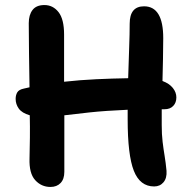

<svg xmlns="http://www.w3.org/2000/svg" viewBox="-20 -729 763 761"><path d="M180 12Q144 12 119.5 -15Q95 -42 97 -101Q98 -140 98.5 -183.5Q99 -227 98 -272Q67 -281 54.5 -298.5Q42 -316 42 -337Q42 -352 48.5 -363Q55 -374 75 -378Q86 -381 97 -383Q96 -451 95 -516.5Q94 -582 94 -637Q94 -670 109 -689.5Q124 -709 156 -709Q190 -709 212 -681Q234 -653 234 -592Q234 -544 234 -497Q234 -450 234 -405Q298 -412 361.5 -415Q425 -418 488 -419Q490 -488 492 -541.5Q494 -595 494 -635Q494 -704 551 -704Q627 -704 627 -578Q627 -538 626 -494.5Q625 -451 624 -408Q651 -398 665 -380.5Q679 -363 679 -343Q679 -322 666.5 -309Q654 -296 632 -296Q626 -296 621 -296Q621 -279 621 -263Q621 -247 621 -233Q621 -196 624.5 -167Q628 -138 632.5 -111Q637 -84 640 -52Q642 -23 628 -6.5Q614 10 591 10Q535 10 510.5 -52Q486 -114 486 -256Q486 -275 486 -294Q396 -290 335.5 -283.5Q275 -277 235 -272Q235 -208 235 -151Q235 -94 235 -48Q235 -19 220 -3.5Q205 12 180 12Z"/></svg>

Font: Shantell Sans Normal
Style: Regular
Weight: 600
Designer: Stephen Nixon, Anya Danilova, Shantell Martin
Foundry: Arrow Type
Version: Version 1.009;[a7da0bfa3]